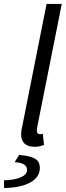

<svg xmlns="http://www.w3.org/2000/svg" viewBox="-63 -732 333 973"><path d="M113 12C132 12 146 8 160 2L154 -54C146 -52 144 -52 140 -52C130 -52 124 -58 124 -68C124 -74 124 -79 126 -90L250 -712H173L50 -93C46 -77 44 -63 44 -52C44 -11 66 12 113 12ZM-42 221C64 219 139 185 139 119C139 83 120 60 34 53L11 90C55 92 74 106 74 129C74 158 37 179 -43 182Z"/></svg>

Font: Source Sans Pro
Style: Italic
Weight: 400
Italic angle: -11°
Designer: Paul D. Hunt
Foundry: Adobe Systems Incorporated
Version: Version 3.006;hotconv 1.0.111;makeotfexe 2.5.65597